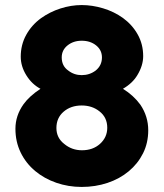

<svg xmlns="http://www.w3.org/2000/svg" viewBox="-20 -730 647 759"><path d="M535 -316Q508 -353 466 -379Q504 -401 523 -433Q546 -471 546 -508Q546 -555 524.5 -593.5Q503 -632 466 -659Q431 -684 388 -697Q345 -710 303 -710Q261 -710 219 -696.5Q177 -683 142 -658Q105 -631 83.5 -592Q62 -553 62 -506Q62 -468 84 -432.5Q106 -397 140 -379Q96 -350 73 -318Q41 -273 41 -221Q41 -170 61.5 -127.5Q82 -85 119 -54Q155 -24 202.5 -7.5Q250 9 303 9Q357 9 405 -7Q453 -23 489 -53Q525 -83 545.5 -124Q566 -165 566 -215Q566 -270 535 -316ZM303 -569Q337 -569 360 -550.5Q383 -532 383 -503Q383 -471 358 -451Q334 -433 303 -433Q273 -433 250 -451Q224 -469 224 -503Q224 -532 247 -550.5Q270 -569 303 -569ZM375 -161Q347 -136 304 -136Q264 -136 234 -161Q203 -185 203 -224Q203 -264 231.5 -288.5Q260 -313 303 -313Q344 -313 373 -290Q404 -266 404 -225Q404 -187 375 -161Z"/></svg>

Font: RT Raleway ExtraBold
Style: Regular
Weight: 400
Designer: Matt McInerney, Pablo Impallari, Rodrigo Fuenzalida — Edited by Milan Moffatt in April 2016
Foundry: Matt McInerney, Pablo Impallari, Rodrigo Fuenzalida — Edited by Milan Moffatt in April 2016
Version: Version 3.001